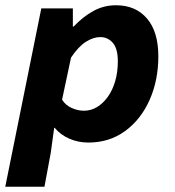

<svg xmlns="http://www.w3.org/2000/svg" viewBox="-45 -530 665 730"><path d="M-25 180 112 -498H232V-429H235Q271 -467 310.5 -488.5Q350 -510 396 -510Q471 -510 514 -459.5Q557 -409 557 -316Q557 -225 524 -150.5Q491 -76 431 -32Q371 12 291 12Q252 12 218 -3Q184 -18 163 -44H161L148 51L124 180ZM274 -109Q301 -109 324 -123Q347 -137 365 -162Q383 -187 393 -221.5Q403 -256 403 -297Q403 -345 384 -367Q365 -389 336 -389Q310 -389 281.5 -371Q253 -353 225 -311L191 -151Q204 -130 227.5 -119.5Q251 -109 274 -109Z"/></svg>

Font: Source Code Pro ExtraLight ExtraBold
Style: Italic
Weight: 800
Italic angle: -11°
Monospace: yes
Version: Version 1.016;hotconv 1.0.116;makeotfexe 2.5.65601